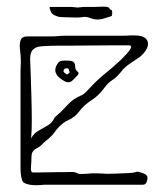

<svg xmlns="http://www.w3.org/2000/svg" viewBox="-20 -558 487 580"><path d="M70 0Q55 -3 50 -8Q46 -13 44 -24.5Q42 -36 42 -48V-344Q42 -352 42.5 -358.5Q43 -365 43 -372Q43 -389 40.5 -407Q38 -425 42.5 -437Q47 -449 66 -448Q82 -448 89 -448Q96 -448 105 -448Q114 -448 137 -448Q146 -448 155.5 -449Q165 -450 174 -450Q188 -450 217.5 -450Q247 -450 280.5 -450Q314 -450 340 -450Q366 -450 373 -451H385Q408 -451 417.5 -444Q427 -437 427 -426Q427 -406 401 -385Q391 -378 377 -369Q363 -360 352 -349Q334 -325 320.5 -317Q307 -309 294 -291Q278 -269 256 -255Q234 -241 219 -221Q205 -203 187 -195.5Q169 -188 152 -168Q145 -158 137.5 -149.5Q130 -141 112 -127Q104 -117 95 -112.5Q86 -108 80.5 -102Q75 -96 75 -82Q75 -69 73.5 -53Q72 -37 80 -37Q83 -37 96 -37Q109 -37 126 -37.5Q143 -38 156.5 -38Q170 -38 174 -38Q182 -38 194.5 -38.5Q207 -39 215 -34Q220 -32 227 -32.5Q234 -33 241 -33Q258 -35 272.5 -34.5Q287 -34 304 -33Q309 -33 328 -33.5Q347 -34 366 -35Q385 -36 389 -38Q393 -41 407 -36.5Q421 -32 424 -27Q427 -22 424 -11Q421 0 412 0Q408 0 385.5 0Q363 0 330 0Q297 0 261 0Q225 0 192.5 0Q160 0 138.5 0Q117 0 114 0Q87 3 70 0ZM74 -140Q82 -155 96 -163Q110 -171 124 -179Q138 -187 145 -203Q166 -221 183.5 -240.5Q201 -260 226 -270Q233 -273 240 -280.5Q247 -288 254 -295Q273 -316 299 -337Q325 -358 337 -370Q340 -372 348 -380Q356 -388 364.5 -397.5Q373 -407 375.5 -414Q378 -421 370 -421Q350 -421 314 -421Q278 -421 242.5 -420.5Q207 -420 186 -420Q170 -420 153 -420Q136 -420 119 -419Q112 -419 100 -417.5Q88 -416 79.5 -408Q71 -400 71 -380Q72 -359 73 -327Q74 -295 75 -260Q76 -225 76 -193Q76 -161 74 -140ZM199 -315Q189 -305 174.5 -313Q160 -321 153 -330Q147 -338 147 -346Q147 -354 152.5 -363.5Q158 -373 165 -374Q176 -376 191.5 -374.5Q207 -373 207 -358Q207 -347 214 -342Q221 -337 213 -329ZM186 -335 190 -339Q192 -341 190 -342Q188 -343 188 -347Q188 -351 184 -351.5Q180 -352 177 -351Q172 -349 172 -343Q172 -340 174 -339Q176 -337 179.5 -334.5Q183 -332 186 -335ZM274 -499Q266 -499 257 -502Q250 -505 242.5 -506.5Q235 -508 227 -506Q220 -505 209 -505Q198 -505 174 -506Q171 -506 163.5 -506.5Q156 -507 155 -508Q138 -513 134 -521.5Q130 -530 130 -537H197Q210 -536 212 -535.5Q214 -535 216.5 -535.5Q219 -536 232 -537H262Q270 -537 278 -537.5Q286 -538 293 -538Q298 -538 301 -537.5Q304 -537 307 -536Q310 -535 311 -532Q312 -529 316 -528Q319 -528 319 -519Q319 -510 316 -509Q305 -506 295 -502.5Q285 -499 274 -499Z"/></svg>

Font: Sankofa Display
Style: Regular
Weight: 400
Designer: Batsirai Madzonga
Foundry: Batsirai Madzonga
Version: Version 1.000; ttfautohint (v1.8.4.7-5d5b)